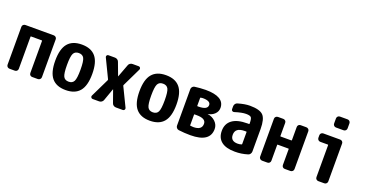

<svg xmlns="http://www.w3.org/2000/svg" viewBox="-37 -1446 4073 2143"><g transform="rotate(20 2000.0 -375.0)"><path d="M418 -519.5Q432.6 -519.5 443.4 -509.8Q454.1 -500 454.1 -485.4V-35.2Q454.1 -20.5 443.4 -10.3Q432.6 0 418 0H350.6Q335.9 0 326.2 -9.8Q316.4 -19.5 316.4 -35.2V-416Q316.4 -420.9 310.5 -420.9H184.6Q179.7 -420.9 179.7 -416V-35.2Q179.7 -20.5 169.9 -10.3Q160.2 0 144.5 0H82Q67.4 0 56.6 -9.8Q45.9 -19.5 45.9 -35.2V-485.4Q45.9 -500 56.6 -509.8Q67.4 -519.5 82 -519.5Z M687.5 -124Q705.1 -89.8 750 -89.8Q794.9 -89.8 812.5 -124Q830.1 -158.2 830.1 -260.3Q830.1 -362.3 812.5 -396Q794.9 -429.7 750 -429.7Q705.1 -429.7 687.5 -396Q669.9 -362.3 669.9 -260.3Q669.9 -158.2 687.5 -124ZM585 -465.3Q639.6 -530.3 750 -530.3Q860.4 -530.3 915 -465.3Q969.7 -400.4 969.7 -260.3Q969.7 -120.1 915 -55.2Q860.4 9.8 750 9.8Q639.6 9.8 585 -55.2Q530.3 -120.1 530.3 -260.3Q530.3 -400.4 585 -465.3Z M1448.2 -488.3 1339.8 -263.7Q1338.9 -259.8 1339.8 -255.9L1448.2 -32.2Q1453.1 -21.5 1446.8 -10.7Q1440.4 0 1427.7 0H1345.7Q1330.1 0 1316.9 -8.8Q1303.7 -17.6 1298.8 -33.2L1247.1 -178.7Q1247.1 -179.7 1246.1 -179.7Q1245.1 -179.7 1245.1 -178.7L1193.4 -33.2Q1188.5 -18.6 1175.3 -9.3Q1162.1 0 1146.5 0H1068.4Q1056.6 0 1049.8 -10.7Q1043 -21.5 1047.9 -32.2L1156.2 -255.9Q1157.2 -259.8 1156.2 -263.7L1047.9 -488.3Q1043 -499 1049.3 -509.3Q1055.7 -519.5 1068.4 -519.5H1145.5Q1161.1 -519.5 1174.3 -510.7Q1187.5 -502 1192.4 -487.3L1249 -335.9Q1249 -335 1250 -335Q1251 -335 1251 -335.9L1307.6 -487.3Q1312.5 -502 1325.7 -510.7Q1338.9 -519.5 1355.5 -519.5H1427.7Q1439.5 -519.5 1446.3 -509.3Q1453.1 -499 1448.2 -488.3Z M1687.5 -124Q1705.1 -89.8 1750 -89.8Q1794.9 -89.8 1812.5 -124Q1830.1 -158.2 1830.1 -260.3Q1830.1 -362.3 1812.5 -396Q1794.9 -429.7 1750 -429.7Q1705.1 -429.7 1687.5 -396Q1669.9 -362.3 1669.9 -260.3Q1669.9 -158.2 1687.5 -124ZM1585 -465.3Q1639.6 -530.3 1750 -530.3Q1860.4 -530.3 1915 -465.3Q1969.7 -400.4 1969.7 -260.3Q1969.7 -120.1 1915 -55.2Q1860.4 9.8 1750 9.8Q1639.6 9.8 1585 -55.2Q1530.3 -120.1 1530.3 -260.3Q1530.3 -400.4 1585 -465.3Z M2231.4 -89.8Q2332 -89.8 2332 -164.1Q2332 -228.5 2220.7 -227.5H2197.3Q2192.4 -227.5 2192.4 -222.7V-98.6Q2192.4 -92.8 2196.3 -92.8Q2211.9 -89.8 2231.4 -89.8ZM2192.4 -420.9V-329.1Q2192.4 -324.2 2197.3 -324.2H2207Q2314.5 -324.2 2314.5 -380.9Q2314.5 -429.7 2220.7 -429.7Q2217.8 -429.7 2197.3 -426.8Q2192.4 -424.8 2192.4 -420.9ZM2334 -281.2Q2388.7 -273.4 2426.3 -236.8Q2463.9 -200.2 2463.9 -150.4Q2463.9 6.8 2231.4 6.8Q2160.2 6.8 2091.8 -2Q2077.1 -3.9 2066.4 -15.6Q2055.7 -27.3 2055.7 -43V-476.6Q2055.7 -491.2 2065.9 -503.4Q2076.2 -515.6 2090.8 -517.6Q2154.3 -526.4 2220.7 -527.3Q2443.4 -527.3 2444.3 -394.5Q2444.3 -351.6 2413.1 -320.8Q2381.8 -290 2334 -282.2Q2333 -282.2 2333 -281.2Z M2809.6 -99.6V-240.2Q2809.6 -245.1 2804.7 -245.1H2785.2Q2674.8 -245.1 2674.8 -160.2Q2674.8 -85 2759.8 -85Q2784.2 -85 2805.7 -92.8Q2809.6 -93.8 2809.6 -99.6ZM2745.1 -530.3Q2862.3 -530.3 2903.8 -487.8Q2945.3 -445.3 2945.3 -325.2V-59.6Q2945.3 -43.9 2936 -30.3Q2926.8 -16.6 2912.1 -12.7Q2836.9 10.7 2759.8 9.8Q2654.3 9.8 2599.6 -33.7Q2544.9 -77.1 2544.9 -160.2Q2544.9 -244.1 2605.5 -289.6Q2666 -335 2785.2 -335H2804.7Q2809.6 -335 2809.6 -339.8V-344.7Q2809.6 -396.5 2797.4 -413.1Q2785.2 -429.7 2735.4 -429.7Q2687.5 -429.7 2603.5 -403.3Q2590.8 -399.4 2580.6 -406.2Q2570.3 -413.1 2570.3 -425.8V-460Q2570.3 -475.6 2579.6 -488.8Q2588.9 -502 2603.5 -505.9Q2685.5 -530.3 2745.1 -530.3Z M3418 -519.5Q3432.6 -519.5 3443.4 -509.8Q3454.1 -500 3454.1 -485.4V-35.2Q3454.1 -20.5 3443.4 -10.3Q3432.6 0 3418 0H3350.6Q3335.9 0 3326.2 -9.8Q3316.4 -19.5 3316.4 -35.2V-222.7Q3316.4 -227.5 3310.5 -227.5H3184.6Q3179.7 -227.5 3179.7 -222.7V-35.2Q3179.7 -20.5 3169.9 -10.3Q3160.2 0 3144.5 0H3082Q3067.4 0 3056.6 -9.8Q3045.9 -19.5 3045.9 -35.2V-485.4Q3045.9 -500 3056.6 -509.8Q3067.4 -519.5 3082 -519.5H3144.5Q3159.2 -519.5 3169.4 -509.8Q3179.7 -500 3179.7 -485.4V-329.1Q3179.7 -324.2 3184.6 -324.2H3310.5Q3315.4 -324.2 3316.4 -329.1V-485.4Q3316.4 -500 3326.2 -509.8Q3335.9 -519.5 3350.6 -519.5Z M3820.3 -519.5Q3835 -519.5 3845.2 -509.8Q3855.5 -500 3855.5 -485.4V-35.2Q3855.5 -20.5 3845.2 -10.3Q3835 0 3820.3 0H3750Q3735.4 0 3725.1 -9.8Q3714.8 -19.5 3714.8 -35.2V-415Q3714.8 -419.9 3710 -419.9H3620.1Q3605.5 -419.9 3595.2 -430.2Q3585 -440.4 3585 -455.1V-485.4Q3585 -500 3595.2 -509.8Q3605.5 -519.5 3620.1 -519.5ZM3820.3 -759.8Q3835 -759.8 3845.2 -750Q3855.5 -740.2 3855.5 -724.6V-665Q3855.5 -650.4 3845.2 -640.1Q3835 -629.9 3820.3 -629.9H3730.5Q3715.8 -629.9 3705.6 -640.1Q3695.3 -650.4 3695.3 -665V-724.6Q3695.3 -739.3 3705.1 -749.5Q3714.8 -759.8 3730.5 -759.8Z"/></g></svg>

Font: Rounded-L Mgen+ 1mn bold
Style: Bold
Weight: 700
Designer: [Source Han Sans]
Ryoko NISHIZUKA  (kana & ideographs); Paul D. Hunt (Latin, Greek & Cyrillic); Wenlong ZHANG  (bopomofo
Version: Version 1.059.20150602